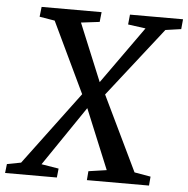

<svg xmlns="http://www.w3.org/2000/svg" viewBox="-85 -795 827 846"><g transform="rotate(5 329.0 -371.5)"><path d="M-31.6 0 -27 -39.8 34.8 -51.6 276.1 -374.8 348.4 -434.6 529.3 -688.5 451.4 -699.1 455.8 -743H690.5L686.3 -699.1L617.1 -689.2L376.9 -382.5L304 -315.6L125 -52.3L201.6 -39.8L197.4 0ZM330.2 0 333.4 -39.8 413.5 -51.5 304.6 -315.6 276.7 -374.8 127.6 -687.8 60 -699.1 65 -743H330.3L325.6 -699.4L243.8 -689.4L349 -434.6L377.5 -382.5L536.4 -52.3L608.3 -39.8L605 0Z"/></g></svg>

Font: Merriweather Light
Style: Italic
Weight: 300
Italic angle: -7.8°
Designer: Eben Sorkin
Foundry: Eben Sorkin
Version: Version 2.101